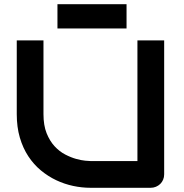

<svg xmlns="http://www.w3.org/2000/svg" viewBox="-20 -892 873 912"><path d="M759.8 -64Q759.8 -50.3 754.9 -38.6Q750 -26.9 741.2 -18.3Q732.4 -9.8 720.7 -4.9Q709 0 695.8 0H409.7Q369.1 0 327.6 -8.8Q286.1 -17.6 247.3 -35.9Q208.5 -54.2 174.3 -82.5Q140.1 -110.8 114.5 -149.7Q88.9 -188.5 74.2 -238.5Q59.6 -288.6 59.6 -350.1V-700.2H186.5V-350.1Q186.5 -296.4 201.4 -259.3Q216.3 -222.2 239.3 -197.3Q262.2 -172.4 289.6 -158.2Q316.9 -144 341.6 -137.2Q366.2 -130.4 385 -128.7Q403.8 -127 409.7 -127H632.8V-700.2H759.8ZM252.9 -756.8V-872.1H581.1V-756.8Z"/></svg>

Font: Audiowide
Style: Regular
Weight: 400
Version: Version 1.003